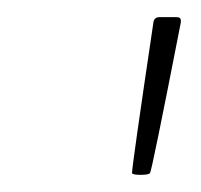

<svg xmlns="http://www.w3.org/2000/svg" viewBox="-20 -754 234 224"><path d="M144 -550Q135 -550 134 -552Q134 -560 159 -728Q160 -734 166 -734H186Q191 -734 191 -730V-728Q157 -554 155 -552Q153 -550 144 -550Z"/></svg>

Font: YamahaIndonesia935. App Thin
Style: Italic
Weight: 100
Italic angle: -10°
Designer: Dalton Maag Ltd
Foundry: Dalton Maag Ltd
Version: Version 1.002; January 01, 2024; Regular/Italic